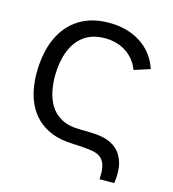

<svg xmlns="http://www.w3.org/2000/svg" viewBox="-102 -640 759 844"><g transform="rotate(15 277.0 -217.5)"><path d="M428.3 120Q431.7 62.2 415.4 37.8Q399.2 13.5 363.2 7.8Q327.3 2.2 271.7 0Q215.7 -2 175.9 -18.5Q136.2 -35 109.7 -61.3Q83.2 -87.7 68 -120.2Q52.8 -152.8 46.4 -188.2Q40 -223.7 40 -257.3Q40 -351.5 70.1 -418.1Q100.2 -484.7 156.5 -519.8Q212.8 -555 292 -555Q375.8 -555 436.4 -515.8Q497 -476.5 520.3 -405.7L448.3 -382.3Q429.2 -431 388.2 -457.8Q347.3 -484.7 291.3 -484.7Q233.5 -484.7 196 -456.6Q158.5 -428.5 140.1 -379.7Q121.7 -330.8 121.3 -269Q121 -238.7 127.1 -204.1Q133.2 -169.5 150.5 -138.8Q167.8 -108.2 201.4 -88.8Q235 -69.3 290 -69Q302 -69 321.2 -68.7Q340.5 -68.3 361.4 -66.7Q382.3 -65 399.3 -60.7Q433.3 -52.5 457.7 -30.8Q482 -9 492.4 28.2Q502.8 65.5 495 120Z"/></g></svg>

Font: Manrope ExtraLight
Style: Regular
Weight: 200
Designer: Mikhail Sharanda
Foundry: Mikhail Sharanda
Version: Version 4.505